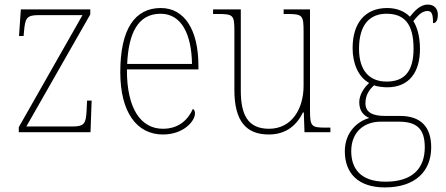

<svg xmlns="http://www.w3.org/2000/svg" viewBox="-20 -577 1948 838"><path d="M62 0H375L380 -138H360L358 -95C355 -39 349 -25 297 -25H95L374 -514V-536H71L63 -420H83L85 -442C90 -497 96 -511 148 -511H340L62 -22Z M691 10C782 10 831 -49 831 -82C831 -93 827 -98 822 -102C801 -55 761 -15 691 -15C596 -15 533 -101 534 -274H846V-290C846 -447 785 -542 682 -542C569 -542 505 -451 505 -262C505 -87 577 10 691 10ZM818 -298H535C541 -432 582 -517 681 -517C772 -517 816 -428 818 -298Z M1153 10C1232 10 1277 -34 1302 -86H1306L1309 0H1422V-20H1401C1339 -20 1333 -25 1333 -97V-536H1218V-516H1230C1302 -516 1305 -511 1305 -436V-202C1305 -104 1255 -15 1154 -15C1059 -15 1031 -80 1031 -182V-536H910V-516H928C998 -516 1003 -512 1003 -442V-184C1003 -49 1054 10 1153 10Z M1660 241C1792 241 1862 171 1862 66C1862 -22 1818 -71 1726 -71H1661C1612 -71 1575 -83 1575 -126C1575 -163 1592 -186 1613 -205C1623 -199 1655 -196 1670 -196C1765 -196 1813 -261 1813 -363C1813 -420 1800 -460 1784 -485C1807 -513 1823 -529 1846 -529C1865 -529 1870 -514 1870 -476C1884 -476 1891 -490 1891 -513C1891 -537 1877 -557 1847 -557C1812 -557 1787 -526 1769 -504C1748 -526 1714 -542 1670 -542C1574 -542 1519 -477 1519 -367C1519 -303 1542 -242 1591 -215C1575 -200 1548 -168 1548 -131C1548 -92 1568 -72 1592 -62C1543 -49 1485 -2 1485 83C1485 179 1543 241 1660 241ZM1667 -221C1594 -221 1547 -267 1547 -364C1547 -472 1596 -517 1667 -517C1743 -517 1785 -475 1785 -365C1785 -262 1743 -221 1667 -221ZM1663 216C1549 216 1513 154 1513 83C1513 -1 1569 -46 1642 -46H1720C1799 -46 1834 -15 1834 66C1834 159 1779 216 1663 216Z"/></svg>

Font: Noto Serif Armenian SemiCondensed Thin
Style: Regular
Weight: 100
Width: 4
Designer: Monotype Design Team
Foundry: Monotype Imaging Inc.
Version: Version 2.008